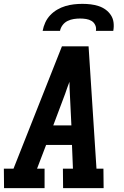

<svg xmlns="http://www.w3.org/2000/svg" viewBox="-25 -975 645 995"><path d="M-4 0 -5 -101H45L296 -735H434L475 -101H511L512 0H302L301 -101H353L348 -224H214L167 -101H206V0ZM345 -325 337 -490Q336 -505 335.5 -520.5Q335 -536 335 -551Q329 -536 323.5 -520.5Q318 -505 313 -490L251 -325ZM196 -815Q200 -837 209.5 -858Q219 -879 235 -896Q251 -913 271.5 -925Q292 -937 314 -943.5Q336 -950 358 -952.5Q380 -955 402 -955Q424 -955 445 -952.5Q466 -950 486 -943.5Q506 -937 522.5 -925Q539 -913 550 -896Q561 -879 563.5 -858Q566 -837 562 -815H472Q475 -831 468.5 -845Q462 -859 449.5 -866.5Q437 -874 421.5 -876.5Q406 -879 390 -879Q374 -879 357.5 -876.5Q341 -874 325.5 -866.5Q310 -859 299.5 -845Q289 -831 286 -815Z"/></svg>

Font: Iosevka Etoile
Style: Bold Italic
Weight: 700
Italic angle: -9°
Designer: Belleve Invis
Foundry: Belleve Invis
Version: Version 28.1.0; ttfautohint (v1.8.4)